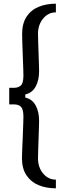

<svg xmlns="http://www.w3.org/2000/svg" viewBox="-20 -820 353 1041"><path d="M283 201Q231 201 189.5 184Q148 167 123.5 130.5Q99 94 99 37Q99 21 100.5 -11.5Q102 -44 103.5 -81Q105 -118 106 -148Q107 -178 107 -187Q107 -228 93.5 -241Q80 -254 56 -254H30V-344H56Q80 -344 93.5 -357Q107 -370 107 -411Q107 -420 106 -450Q105 -480 103.5 -517.5Q102 -555 101 -587.5Q100 -620 100 -636Q100 -693 124 -729.5Q148 -766 189.5 -783Q231 -800 283 -800V-753Q242 -753 214 -719.5Q186 -686 186 -636Q186 -622 187 -594Q188 -566 189 -534Q190 -502 191 -475Q192 -448 192 -435Q192 -384 173 -350Q154 -316 117 -308V-291Q154 -283 173 -249Q192 -215 192 -164Q192 -151 191 -124Q190 -97 189 -65Q188 -33 187 -5Q186 23 186 37Q186 88 214 121Q242 154 283 154Z"/></svg>

Font: Big Shoulders Display SemiBold
Style: Regular
Weight: 600
Designer: Patric King
Foundry: XO Type Co
Version: Version 1.000; ttfautohint (v1.8.2)